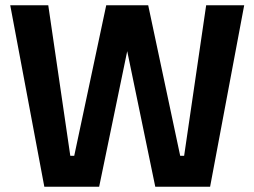

<svg xmlns="http://www.w3.org/2000/svg" viewBox="-20 -712 970 732"><path d="M149 0H358L465 -517L572 0H781L911 -692H766L682 -118H667L545 -692H385L263 -118H248L164 -692H19Z"/></svg>

Font: RazerF5
Style: Bold
Weight: 700
Foundry: Razer Inc.
Version: Version 2